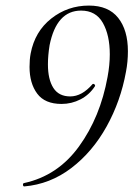

<svg xmlns="http://www.w3.org/2000/svg" viewBox="-20 -656 489 689"><path d="M66 1Q187 -25 263.5 -130.5Q340 -236 366 -380Q374 -423 374 -461Q374 -530 349 -574Q324 -618 271 -618Q183 -618 158 -494Q152 -457 152 -425Q152 -371 171.5 -340.5Q191 -310 232 -310Q274 -310 312 -354Q313 -355 315 -355Q318 -355 320 -352Q322 -349 321 -347Q301 -316 269 -299.5Q237 -283 201 -283Q141 -283 113.5 -320Q86 -357 86 -416Q86 -443 90 -464Q105 -543 164 -589.5Q223 -636 299 -636Q369 -636 404 -592Q439 -548 439 -472Q439 -434 432 -398Q413 -293 362.5 -202Q312 -111 236 -53Q160 5 67 13Q63 13 62.5 7.5Q62 2 66 1Z"/></svg>

Font: Cormorant Infant
Style: Italic
Weight: 400
Italic angle: -10°
Designer: Christian Thalmann (Catharsis Fonts)
Foundry: Catharsis Fonts
Version: Version 4.000